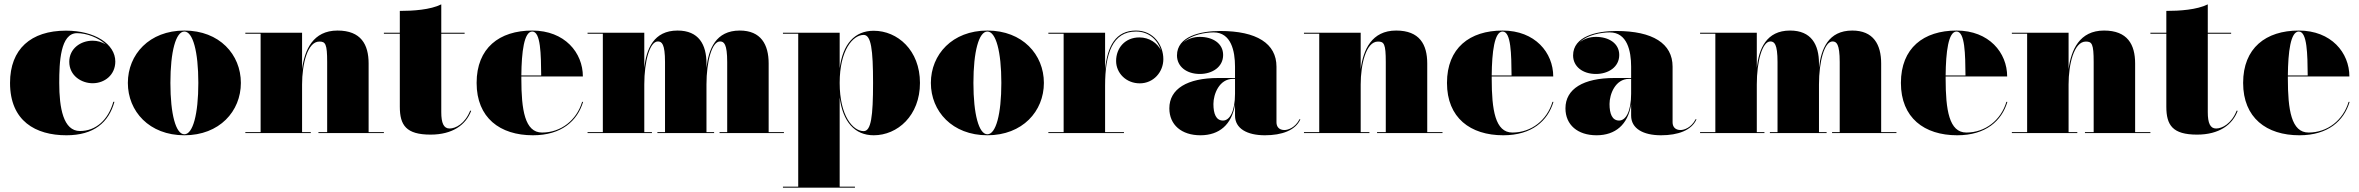

<svg xmlns="http://www.w3.org/2000/svg" viewBox="-20 -610 10814 880"><path d="M504.5 -143.5H499.5C476 -60 419 -9.5 346.5 -9.5C270 -9.5 251.5 -115.5 251.5 -230C251.5 -324 256.5 -458 333 -458C376.5 -458 429.5 -438.5 464.5 -406.5C447 -417.5 426 -423.5 404.5 -423.5C349 -423.5 297.5 -387 297.5 -327C297.5 -262 354.5 -228.5 404.5 -228.5C460 -228.5 508.5 -267 508.5 -328C508.5 -408 414.5 -469.5 282.5 -469.5C121.5 -469.5 26 -385 26 -230C26 -55 143.5 10 284.5 10C410.5 10 478.5 -49 504.5 -143.5Z M566 -230C566 -100 664 10 825 10C986 10 1084 -100 1084 -230C1084 -360 986 -470 825 -470C664 -470 566 -360 566 -230ZM761 -230C761 -374 786 -465.5 825 -465.5C864 -465.5 889 -374 889 -230C889 -86 864 5.5 825 5.5C786 5.5 761 -86 761 -230Z M1104.5 -4.5V0H1404.5V-4.5H1364.5V-223C1364.5 -315 1389 -419.5 1443.5 -419.5C1471.5 -419.5 1479.5 -409.5 1479.5 -325.5V-4.5H1439.5V0H1739.5V-4.5H1669.5V-319C1669.5 -406 1634.5 -470 1527 -470C1414.5 -470 1376 -381 1364.5 -293V-460H1104.5V-455.5H1174.5V-4.5Z M2139.5 -102 2135 -103C2111 -42.5 2068 -21 2040.5 -21C2013.5 -21 2002.5 -46 2002.5 -96V-455.5H2109.5V-460H2002.5V-590C1952.5 -565 1872.5 -560 1812.5 -560V-460H1739.5V-455.5H1812.5V-121C1812.5 -36 1841.5 7 1953.5 7C2054.5 7 2115.5 -38 2139.5 -102Z M2652.5 -143H2648C2623 -59.5 2551.5 -2.5 2464.5 -2.5C2385.5 -2.5 2369.5 -106 2369.5 -250C2369.5 -253 2369.5 -256.5 2369.5 -259.5H2651.5C2651.5 -368.5 2568.5 -470 2419.5 -470C2268.5 -470 2164.5 -390 2164.5 -230C2164.5 -70 2271.5 10 2422.5 10C2553.5 10 2626.5 -56 2652.5 -143ZM2419.5 -465.5C2458.5 -465.5 2459.5 -361 2460.5 -264H2369.5C2370.5 -372 2382 -465.5 2419.5 -465.5Z M2673 -4.5V0H2968V-4.5H2933V-223C2933 -328.5 2958 -420 2995 -420C3013 -420 3028 -409.5 3028 -325.5V-4.5H2993V0H3253V-4.5H3218V-223C3218 -328.5 3243 -420 3280 -420C3298 -420 3313 -409.5 3313 -325.5V-4.5H3278V0H3573V-4.5H3503V-319C3503 -406 3467.5 -470 3370.5 -470C3260.5 -470 3227.5 -385 3218 -299V-319C3218 -406 3182.5 -470 3085.5 -470C2976 -470 2942.5 -385.5 2933 -299.5V-460H2673V-455.5H2743V-4.5Z M3568.5 245.5V250H3898.5V245.5H3828.5V-163C3843 -52.5 3897 10 3984.5 10C4093.5 10 4196.5 -80 4196.5 -230C4196.5 -380 4093.5 -469 3984.5 -469C3896.5 -469 3843 -407.5 3828.5 -297.5V-460H3568.5V-455.5H3638.5V245.5ZM3828.5 -230C3828.5 -381 3889.5 -450 3938.5 -450C3972.5 -450 3981.5 -383.5 3981.5 -230C3981.5 -76.5 3972.5 -9 3938.5 -9C3889.5 -9 3828.5 -78.5 3828.5 -230Z M4246.5 -230C4246.5 -100 4344.5 10 4505.5 10C4666.5 10 4764.5 -100 4764.5 -230C4764.5 -360 4666.5 -470 4505.5 -470C4344.5 -470 4246.5 -360 4246.5 -230ZM4441.5 -230C4441.5 -374 4466.5 -465.5 4505.5 -465.5C4544.5 -465.5 4569.5 -374 4569.5 -230C4569.5 -86 4544.5 5.5 4505.5 5.5C4466.5 5.5 4441.5 -86 4441.5 -230Z M4785 -4.5V0H5131.5V-4.5H5045V-217C5045 -364 5079 -465.5 5186.5 -465.5C5247 -465.5 5286.5 -426 5301 -379.5C5284.5 -412.5 5248 -438.5 5202 -438.5C5136.5 -438.5 5095.5 -390 5095.5 -330.5C5095.5 -275.5 5141 -228 5204 -228C5267 -228 5312 -280 5312 -339C5312 -403 5267.5 -470 5186.5 -470C5094.5 -470 5055.5 -400 5045 -291.5V-460H4785V-455.5H4855V-4.5Z M5563.5 -252.5C5421.5 -252.5 5339.5 -202.5 5339.5 -113.5C5339.5 -37.5 5395.5 10 5482 10C5568.5 10 5625.5 -39 5640.5 -131V-80C5640.5 -21 5695.5 10 5777.5 10C5855.5 10 5917.5 -12.5 5940 -63L5936.5 -64C5916 -24 5882.5 -14 5867 -14C5842.5 -14 5830.5 -29 5830.5 -49.5V-304.5C5830.5 -410.5 5740 -468 5572.5 -468C5481.5 -468 5374.5 -443 5374.5 -356C5374.5 -305 5418.5 -271 5479 -271C5536.5 -271 5586 -303 5586 -358C5586 -412 5537.5 -441 5479 -441C5450 -441 5423.5 -431.5 5404.5 -416C5439.5 -450.5 5503.5 -461.5 5542.5 -461.5C5622.5 -461.5 5640.5 -376.5 5640.5 -304.5V-252.5ZM5585.5 -57.5C5553.5 -57.5 5541.5 -88.5 5541.5 -133.5C5541.5 -178 5568 -248.5 5631 -248.5H5640.5V-180.5C5640.5 -99 5616 -57.5 5585.5 -57.5Z M5956.5 -4.5V0H6256.5V-4.5H6216.5V-223C6216.5 -315 6241 -419.5 6295.5 -419.5C6323.5 -419.5 6331.5 -409.5 6331.5 -325.5V-4.5H6291.5V0H6591.5V-4.5H6521.5V-319C6521.5 -406 6486.5 -470 6379 -470C6266.5 -470 6228 -381 6216.5 -293V-460H5956.5V-455.5H6026.5V-4.5Z M7100 -143H7095.5C7070.5 -59.5 6999 -2.5 6912 -2.5C6833 -2.5 6817 -106 6817 -250C6817 -253 6817 -256.5 6817 -259.5H7099C7099 -368.5 7016 -470 6867 -470C6716 -470 6612 -390 6612 -230C6612 -70 6719 10 6870 10C7001 10 7074 -56 7100 -143ZM6867 -465.5C6906 -465.5 6907 -361 6908 -264H6817C6818 -372 6829.5 -465.5 6867 -465.5Z M7379 -252.5C7237 -252.5 7155 -202.5 7155 -113.5C7155 -37.5 7211 10 7297.5 10C7384 10 7441 -39 7456 -131V-80C7456 -21 7511 10 7593 10C7671 10 7733 -12.5 7755.5 -63L7752 -64C7731.5 -24 7698 -14 7682.5 -14C7658 -14 7646 -29 7646 -49.5V-304.5C7646 -410.5 7555.5 -468 7388 -468C7297 -468 7190 -443 7190 -356C7190 -305 7234 -271 7294.5 -271C7352 -271 7401.5 -303 7401.5 -358C7401.5 -412 7353 -441 7294.5 -441C7265.5 -441 7239 -431.5 7220 -416C7255 -450.5 7319 -461.5 7358 -461.5C7438 -461.5 7456 -376.5 7456 -304.5V-252.5ZM7401 -57.5C7369 -57.5 7357 -88.5 7357 -133.5C7357 -178 7383.5 -248.5 7446.5 -248.5H7456V-180.5C7456 -99 7431.5 -57.5 7401 -57.5Z M7772 -4.5V0H8067V-4.5H8032V-223C8032 -328.5 8057 -420 8094 -420C8112 -420 8127 -409.5 8127 -325.5V-4.5H8092V0H8352V-4.5H8317V-223C8317 -328.5 8342 -420 8379 -420C8397 -420 8412 -409.5 8412 -325.5V-4.5H8377V0H8672V-4.5H8602V-319C8602 -406 8566.5 -470 8469.5 -470C8359.5 -470 8326.5 -385 8317 -299V-319C8317 -406 8281.5 -470 8184.5 -470C8075 -470 8041.5 -385.5 8032 -299.5V-460H7772V-455.5H7842V-4.5Z M9180.5 -143H9176C9151 -59.5 9079.5 -2.5 8992.5 -2.5C8913.5 -2.5 8897.5 -106 8897.5 -250C8897.5 -253 8897.5 -256.5 8897.5 -259.5H9179.5C9179.5 -368.5 9096.5 -470 8947.5 -470C8796.5 -470 8692.5 -390 8692.5 -230C8692.5 -70 8799.5 10 8950.5 10C9081.5 10 9154.5 -56 9180.5 -143ZM8947.5 -465.5C8986.5 -465.5 8987.5 -361 8988.5 -264H8897.5C8898.5 -372 8910 -465.5 8947.5 -465.5Z M9201 -4.5V0H9501V-4.5H9461V-223C9461 -315 9485.5 -419.5 9540 -419.5C9568 -419.5 9576 -409.5 9576 -325.5V-4.5H9536V0H9836V-4.5H9766V-319C9766 -406 9731 -470 9623.5 -470C9511 -470 9472.5 -381 9461 -293V-460H9201V-455.5H9271V-4.5Z M10236 -102 10231.5 -103C10207.5 -42.5 10164.5 -21 10137 -21C10110 -21 10099 -46 10099 -96V-455.5H10206V-460H10099V-590C10049 -565 9969 -560 9909 -560V-460H9836V-455.5H9909V-121C9909 -36 9938 7 10050 7C10151 7 10212 -38 10236 -102Z M10749 -143H10744.5C10719.5 -59.5 10648 -2.5 10561 -2.5C10482 -2.5 10466 -106 10466 -250C10466 -253 10466 -256.5 10466 -259.5H10748C10748 -368.5 10665 -470 10516 -470C10365 -470 10261 -390 10261 -230C10261 -70 10368 10 10519 10C10650 10 10723 -56 10749 -143ZM10516 -465.5C10555 -465.5 10556 -361 10557 -264H10466C10467 -372 10478.5 -465.5 10516 -465.5Z"/></svg>

Font: Bodoni* 36pt Fatface
Style: Regular
Weight: 900
Version: Version 2.3